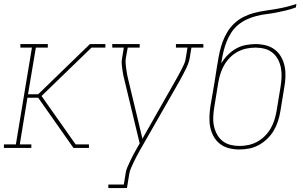

<svg xmlns="http://www.w3.org/2000/svg" viewBox="-26 -755 1546 980"><path d="M-6 0V-18H55L137 -512H78V-530H218V-512H157L117 -274H169L433 -530H512V-512H441L186 -265L360 -18H428V0H349L169 -256H114L75 -18H134V0Z M527 205V187H606L615 131Q617 115 624 99Q631 83 638.5 67Q646 51 654 35.5Q662 20 671 5L687 -23L611 -339Q607 -353 604 -367.5Q601 -382 599 -396.5Q597 -411 595.5 -426Q594 -441 597 -457L606 -512H547V-530H687V-512H626L616 -457Q614 -442 615.5 -427.5Q617 -413 619 -399Q621 -385 623.5 -371Q626 -357 630 -343L701 -47L872 -348Q879 -361 886.5 -374.5Q894 -388 901 -401.5Q908 -415 914 -428.5Q920 -442 922 -457L931 -512H872V-530H1012V-512H951L942 -457Q939 -441 933 -426Q927 -411 919.5 -396.5Q912 -382 904.5 -367.5Q897 -353 889 -339L687 14Q679 28 671.5 42.5Q664 57 657 71.5Q650 86 643.5 101Q637 116 634 131L622 205Z M1195 8Q1169 8 1143 1.5Q1117 -5 1097 -20.5Q1077 -36 1064.5 -58.5Q1052 -81 1047 -106.5Q1042 -132 1043 -159Q1044 -186 1048 -213L1069 -335Q1072 -354 1075 -373.5Q1078 -393 1081 -412V-413Q1082 -418 1083 -424Q1084 -430 1085 -435Q1089 -462 1095 -489Q1101 -516 1110.5 -542Q1120 -568 1135 -592.5Q1150 -617 1171 -636.5Q1192 -656 1218 -669Q1244 -682 1271 -689Q1298 -696 1325 -700Q1352 -704 1379.5 -708.5Q1407 -713 1434 -719.5Q1461 -726 1487 -735L1484 -717Q1460 -708 1435 -702Q1410 -696 1384.5 -691Q1359 -686 1334 -683Q1309 -680 1283.5 -673.5Q1258 -667 1234 -656Q1210 -645 1189.5 -628Q1169 -611 1154.5 -588.5Q1140 -566 1130.5 -542Q1121 -518 1115 -493Q1109 -468 1105 -443Q1105 -441 1104.5 -438Q1104 -435 1104 -432Q1117 -455 1136.5 -474.5Q1156 -494 1179 -507Q1202 -520 1228 -525Q1254 -530 1279 -530Q1305 -530 1331 -523.5Q1357 -517 1377 -501.5Q1397 -486 1409.5 -463.5Q1422 -441 1427 -415.5Q1432 -390 1431 -363Q1430 -336 1425 -309L1405 -187Q1401 -162 1393 -137Q1385 -112 1371.5 -89Q1358 -66 1338.5 -47Q1319 -28 1295.5 -15Q1272 -2 1246.5 3Q1221 8 1195 8ZM1196 -10Q1219 -10 1242.5 -15Q1266 -20 1287 -31.5Q1308 -43 1326 -61Q1344 -79 1356 -100Q1368 -121 1375 -144Q1382 -167 1386 -190L1406 -312Q1410 -336 1411 -360.5Q1412 -385 1408 -407.5Q1404 -430 1393.5 -450.5Q1383 -471 1365.5 -485.5Q1348 -500 1325 -506Q1302 -512 1278 -512Q1255 -512 1231.5 -507Q1208 -502 1186.5 -490.5Q1165 -479 1147.5 -461Q1130 -443 1118 -422Q1106 -401 1099 -378.5Q1092 -356 1088 -333L1068 -210Q1064 -186 1062.5 -161.5Q1061 -137 1065.5 -114.5Q1070 -92 1080.5 -71.5Q1091 -51 1108.5 -36.5Q1126 -22 1149 -16Q1172 -10 1196 -10Z"/></svg>

Font: Iosevka Curly Slab ThObl
Style: Regular
Weight: 100
Italic angle: -9°
Monospace: yes
Designer: Belleve Invis
Foundry: Belleve Invis
Version: Version 11.0.0; ttfautohint (v1.8.3)